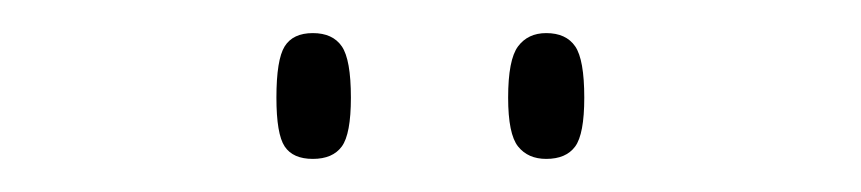

<svg xmlns="http://www.w3.org/2000/svg" viewBox="-20 -757 520 116"><path d="M310 -661Q299 -661 293 -668.5Q287 -676 287 -698Q287 -721 293 -729Q299 -737 310 -737Q322 -737 327.5 -729Q333 -721 333 -698Q333 -676 327.5 -668.5Q322 -661 310 -661ZM169 -661Q157 -661 152 -668.5Q147 -676 147 -698Q147 -721 152 -729Q157 -737 169 -737Q181 -737 186.5 -729Q192 -721 192 -698Q192 -676 186.5 -668.5Q181 -661 169 -661Z"/></svg>

Font: Noto Serif Condensed Thin
Style: Regular
Weight: 100
Width: 3
Designer: Monotype Design Team
Foundry: Monotype Imaging Inc.
Version: Version 2.013; ttfautohint (v1.8.4.7-5d5b)